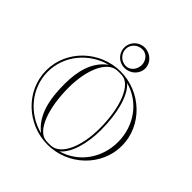

<svg xmlns="http://www.w3.org/2000/svg" viewBox="-211 -966 1131 1131"><g transform="rotate(45 355.0 -400.0)"><path d="M282 -720C282 -757.5 314.3 -788 354 -788C388.2 -788 416 -757.5 416 -720C416 -680.8 388.2 -649 354 -649C314.3 -649 282 -680.8 282 -720ZM270 -720C270 -673 308 -635 355 -635C404.7 -635 445 -673.1 445 -720C445 -766.9 404.7 -805 355 -805C308.1 -805 270 -766.9 270 -720ZM40 -300C40 -131.6 183.9 5 355 5C526.1 5 670 -131.6 670 -300C670 -468.4 526.1 -605 355 -605C183.9 -605 40 -468.4 40 -300ZM505 -280C505 -130.7 453.8 -11.1 375 -5.6C368.4 -5.2 361.7 -5 355 -5C348.3 -5 341.6 -5.2 335 -5.6C256.7 -9.7 205 -147.7 205 -320C205 -469.3 256.2 -588.9 335 -594.4C341.6 -594.8 348.3 -595 355 -595C361.7 -595 368.4 -594.8 375 -594.4C453.3 -590.3 505 -452.3 505 -280ZM277.4 -583C198.2 -525.5 173 -427.7 173 -320C173 -196.6 193.4 -82.7 280.5 -16.2C150.6 -48.6 52 -163.8 52 -300C52 -435.1 149 -549.5 277.4 -583ZM429.5 -583.8C555.9 -549.6 638 -435 638 -300C638 -166.2 557.6 -52.4 432.6 -17C487.6 -61.9 517 -165.7 517 -280C517 -413.5 486.7 -535.1 429.5 -583.8Z"/></g></svg>

Font: Sortefax
Style: Medium
Weight: 500
Designer: gluk
Foundry: gluk
Version: Version 0.261